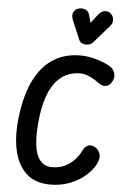

<svg xmlns="http://www.w3.org/2000/svg" viewBox="-81 -1435 958 1498"><g transform="rotate(5 398.0 -685.5)"><path d="M369 10Q251.5 10 180.2 -57Q109 -124 85.2 -245.5Q61.5 -367 85.5 -529.5Q108.5 -687 164.8 -795Q221 -903 310 -958.5Q399 -1014 519.5 -1014Q566.5 -1014 615 -1002.8Q663.5 -991.5 702.8 -975.5Q742 -959.5 761.5 -945Q783 -929.5 793 -898.2Q803 -867 783.5 -831.5Q765 -799.5 738.2 -794.5Q711.5 -789.5 686 -807Q670 -819 644.8 -834.8Q619.5 -850.5 589.8 -862.5Q560 -874.5 530 -874.5Q447 -874.5 387.2 -830.8Q327.5 -787 291.2 -705.8Q255 -624.5 241.5 -511Q225.5 -382 235 -296.5Q244.5 -211 279 -168.8Q313.5 -126.5 371.5 -126.5Q431 -126.5 475.5 -148.5Q520 -170.5 550.8 -205.2Q581.5 -240 599 -277.5Q613.5 -308 638.5 -318.2Q663.5 -328.5 692.5 -312.5Q721 -298 733 -262.2Q745 -226.5 718.5 -177.5Q692.5 -130 642.5 -87Q592.5 -44 523 -17Q453.5 10 369 10ZM557.5 -1102.5Q540.5 -1102.5 523.8 -1109Q507 -1115.5 498.5 -1135.5L437.5 -1279.5Q421 -1318.5 432.8 -1343.8Q444.5 -1369 471.5 -1377Q498.5 -1385.5 524.8 -1374.5Q551 -1363.5 557.5 -1337L574.5 -1274.5L625 -1339.5Q651 -1372.5 678 -1375.5Q705 -1378.5 726.5 -1359.5Q747.5 -1340 748 -1312.5Q748.5 -1285 730 -1264L610 -1126.5Q599 -1114 585.2 -1108.2Q571.5 -1102.5 557.5 -1102.5Z"/></g></svg>

Font: Edu SA Hand
Style: Bold
Weight: 700
Designer: Tina and Corey Anderson, Eben Sorkin, Mirko Velimirovic
Foundry: Google for Education
Version: Version 2.000